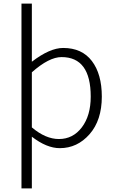

<svg xmlns="http://www.w3.org/2000/svg" viewBox="-20 -815 645 1073"><path d="M158 -411V-103Q235 -38 309 -38Q388 -38 437.5 -103.5Q487 -169 487 -275Q487 -496 324 -496Q254 -496 158 -411ZM100 238V-795H158V-470Q258 -547 333 -547Q438 -547 493.5 -474Q549 -401 549 -275Q549 -143 480.5 -65Q412 13 314 13Q241 13 158 -51V238Z"/></svg>

Font: Noto Sans Korean Light
Style: Regular
Weight: 300
Designer: Ryoko NISHIZUKA  (kana & ideographs); Paul D. Hunt (Latin, Greek & Cyrillic); Wenlong ZHANG  (bopomofo); Sandoll Communi
Foundry: Adobe Systems Incorporated
Version: Version 1.000;PS 1;hotconv 1.0.78;makeotf.lib2.5.61930